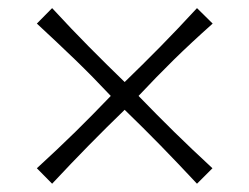

<svg xmlns="http://www.w3.org/2000/svg" viewBox="-20 -541 613 473"><path d="M108.4 -88.4 70.8 -126.5Q123 -174.3 165.8 -216.3Q208.5 -258.3 252.9 -304.7Q208 -352.5 165.8 -393.3Q123.5 -434.1 70.8 -482.9L108.4 -521Q156.2 -469.2 198.5 -426.5Q240.7 -383.8 287.1 -338.9Q333.5 -383.8 375.5 -426.5Q417.5 -469.2 465.3 -521L503.9 -482.9Q450.7 -435.5 408.4 -394Q366.2 -352.5 321.3 -304.7Q366.2 -258.3 408.9 -216.3Q451.7 -174.3 503.4 -126.5L465.3 -88.4Q416.5 -140.6 375 -183.1Q333.5 -225.6 287.1 -270.5Q240.7 -225.6 199 -183.1Q157.2 -140.6 108.4 -88.4Z"/></svg>

Font: Pinar-DS3-FD Light
Style: Regular
Weight: 300
Designer: Amin Abedi
Version: Version 3.000